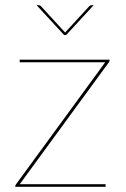

<svg xmlns="http://www.w3.org/2000/svg" viewBox="-20 -720 484 740"><path d="M402 -485Q402 -483.5 401.2 -482.5Q400.5 -481.5 399 -479L56 -10H387V0H39V-3Q39 -5.5 39.8 -6.5Q40.5 -7.5 42 -10L385.5 -480H56V-490H402ZM235 -585H227L121 -700H130Q134 -700 138 -696L228 -598L231 -594.5L234 -598L324 -696Q328 -700 332 -700H341Z"/></svg>

Font: Lato TR Hairline
Style: Regular
Weight: 250
Designer: Lukasz Dziedzic
Foundry: Lukasz Dziedzic
Version: Version 1.104 2013